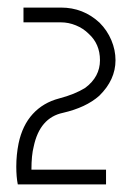

<svg xmlns="http://www.w3.org/2000/svg" viewBox="-20 -697 348 507"><path d="M136 -437Q178 -448 205 -465Q244 -494 244 -538Q244 -581 214 -608Q200 -622 180.5 -630Q161 -638 141 -638H42V-677H141Q200 -677 243 -637Q263 -617 274 -591Q285 -565 285 -538Q285 -486 242 -444Q207 -413 146 -399Q85 -386 69 -310Q63 -287 63 -249H260V-210H27Q23 -230 23 -257Q23 -288 29 -318Q39 -366 66.5 -396Q94 -426 136 -437Z"/></svg>

Font: Sulphur Point Light
Style: Regular
Weight: 300
Designer: Noponies / Dale Sattler
Foundry: Noponies
Version: Version 1.000; ttfautohint (v1.8)